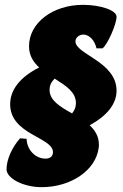

<svg xmlns="http://www.w3.org/2000/svg" viewBox="-20 -679 510 794"><path d="M292 -508C292 -523 307 -536 325 -536C349 -536 372 -512 379 -479H404C425 -495 462 -579 462 -610C462 -636 397 -659 323 -659C198 -659 100 -584 100 -488C100 -450 117 -423 142 -400C64 -361 22 -308 22 -248C22 -122 199 -112 199 -50C199 -33 188 -23 168 -23C126 -23 91 -60 90 -105L63 -107C29 -69 7 -18 7 21C7 59 77 95 152 95C274 95 376 25 388 -67C389 -72 389 -77 389 -81C389 -115 373 -140 351 -161C424 -201 462 -250 462 -304C462 -424 292 -454 292 -508ZM185 -307C185 -325 191 -339 206 -354C251 -325 294 -299 294 -253C294 -237 289 -223 278 -210C230 -237 185 -263 185 -307Z"/></svg>

Font: Alegreya SC Black
Style: Italic
Weight: 900
Italic angle: -7°
Designer: Juan Pablo del Peral
Foundry: Huerta Tipografica
Version: Version 2.007;PS 002.007;hotconv 1.0.88;makeotf.lib2.5.64775